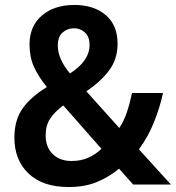

<svg xmlns="http://www.w3.org/2000/svg" viewBox="-20 -744 709 774"><path d="M280 -724Q359 -724 406.5 -683Q454 -642 454 -568Q454 -505 419 -459Q384 -413 328 -376L461 -228Q480 -257 492 -293Q504 -329 512 -369H637Q625 -312 601 -252Q577 -192 540 -142L669 0H517L460 -64Q419 -30 370 -10Q321 10 257 10Q152 10 95 -44.5Q38 -99 38 -189Q38 -261 72 -308Q106 -355 169 -393Q134 -436 116.5 -475.5Q99 -515 99 -565Q99 -638 148.5 -681Q198 -724 280 -724ZM278 -630Q252 -630 232.5 -613Q213 -596 213 -561Q213 -532 226 -503.5Q239 -475 262 -448Q341 -498 341 -563Q341 -596 322.5 -613Q304 -630 278 -630ZM235 -319Q200 -293 182 -265.5Q164 -238 164 -198Q164 -151 192.5 -123Q221 -95 268 -95Q306 -95 335.5 -108Q365 -121 389 -144Z"/></svg>

Font: Noto Sans Arabic UI SmCn SmBd
Style: Regular
Weight: 600
Width: 4
Designer: Monotype Design Team, Nadine Chahine and Nizar Qandah
Foundry: Monotype Imaging Inc.
Version: Version 2.010; ttfautohint (v1.8.4.7-5d5b)